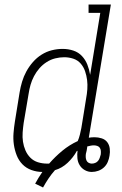

<svg xmlns="http://www.w3.org/2000/svg" viewBox="-20 -755 540 852"><path d="M171 77 136 60Q143 47 151 34Q159 21 168 8Q143 8 119.5 -0.5Q96 -9 79.5 -26Q63 -43 54 -66Q45 -89 41.5 -113.5Q38 -138 40 -164Q42 -190 46 -215L67 -345Q71 -369 78 -392.5Q85 -416 97 -438Q109 -460 126 -479.5Q143 -499 164.5 -512.5Q186 -526 210 -532Q234 -538 258 -538Q283 -538 305.5 -530.5Q328 -523 343.5 -506.5Q359 -490 367.5 -468.5Q376 -447 380 -423L425 -698H373V-735H472L374 -144Q380 -145 387 -145.5Q394 -146 400 -146Q416 -146 431.5 -141Q447 -136 456 -124Q465 -112 467 -96Q469 -80 466 -64Q464 -50 458 -36Q452 -22 441 -12Q430 -2 416 3Q402 8 387 8Q371 8 356.5 0Q342 -8 333.5 -22Q325 -36 323.5 -52.5Q322 -69 324 -86Q324 -86 323 -85.5Q322 -85 321 -85Q305 -56 280 -32.5Q255 -9 224 0Q208 18 195 37.5Q182 57 171 77ZM189 -29Q191 -29 193.5 -29Q196 -29 198 -29Q225 -60 256.5 -86Q288 -112 325 -129Q331 -143 334.5 -157.5Q338 -172 341 -187Q346 -219 351.5 -251.5Q357 -284 362 -317Q366 -338 367.5 -359Q369 -380 366.5 -400Q364 -420 357.5 -439Q351 -458 338 -473Q325 -488 305.5 -494.5Q286 -501 265 -501Q245 -501 225 -496Q205 -491 187 -479.5Q169 -468 155 -452Q141 -436 131 -417Q121 -398 115.5 -378.5Q110 -359 107 -339L85 -209Q82 -188 80.5 -167Q79 -146 82 -126Q85 -106 93 -87.5Q101 -69 115 -55Q129 -41 148.5 -35Q168 -29 189 -29ZM387 -29Q395 -29 402.5 -32Q410 -35 415 -41Q420 -47 422.5 -54.5Q425 -62 427 -69Q428 -77 427.5 -85Q427 -93 423 -99Q419 -105 411.5 -107.5Q404 -110 397 -110Q389 -110 382 -108.5Q375 -107 367 -105V-102Q366 -94 364.5 -86.5Q363 -79 361 -72Q360 -64 360.5 -56.5Q361 -49 364 -42.5Q367 -36 373.5 -32.5Q380 -29 387 -29Z"/></svg>

Font: Iosevka Slab XLtObl
Style: Regular
Weight: 200
Italic angle: -9°
Monospace: yes
Designer: Belleve Invis
Foundry: Belleve Invis
Version: Version 11.1.1; ttfautohint (v1.8.3)